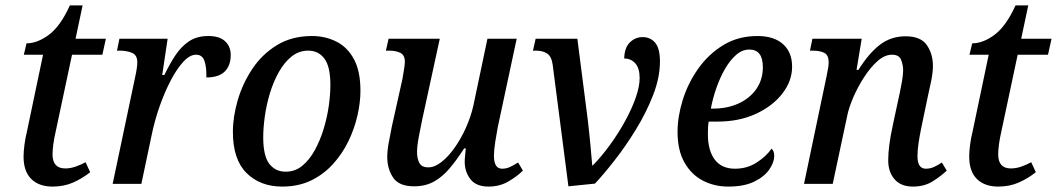

<svg xmlns="http://www.w3.org/2000/svg" viewBox="-20 -679 3903 709"><path d="M174 10Q124 10 95.5 -18Q67 -46 67 -101Q67 -120 70.5 -146Q74 -172 79 -191L139 -477H68L78 -519Q118 -519 160.5 -550.5Q203 -582 238 -659H285L259 -536H371L358 -477H246L186 -195Q180 -169 177 -147Q174 -125 174 -109Q174 -57 221 -57Q240 -57 260 -64Q280 -71 296 -80L313 -43Q284 -20 250 -5Q216 10 174 10Z M479 -394Q487 -430 487 -449Q487 -476 467 -484Q447 -492 423 -492H412L421 -536H599L579 -402H587Q606 -442 627.5 -474.5Q649 -507 678 -526.5Q707 -546 749 -546Q791 -546 811.5 -526.5Q832 -507 832 -476Q832 -437 810 -415Q788 -393 742 -393Q743 -431 735 -454Q727 -477 704 -477Q681 -477 657 -451Q633 -425 610.5 -382Q588 -339 569.5 -286.5Q551 -234 540 -180L502 0H396Z M1022 10Q941 10 890.5 -40Q840 -90 840 -192Q840 -248 858 -309.5Q876 -371 912 -425Q948 -479 1003 -512.5Q1058 -546 1132 -546Q1181 -546 1222 -525.5Q1263 -505 1287 -460.5Q1311 -416 1311 -344Q1311 -301 1300 -252.5Q1289 -204 1266.5 -157.5Q1244 -111 1209.5 -73Q1175 -35 1128.5 -12.5Q1082 10 1022 10ZM1035 -45Q1070 -45 1096.5 -67Q1123 -89 1142.5 -124.5Q1162 -160 1175 -202.5Q1188 -245 1194 -287.5Q1200 -330 1200 -365Q1200 -433 1178 -462.5Q1156 -492 1118 -492Q1084 -492 1057 -470.5Q1030 -449 1010 -413.5Q990 -378 977 -335.5Q964 -293 958 -250Q952 -207 952 -172Q952 -103 974.5 -74Q997 -45 1035 -45Z M1784 10Q1738 10 1717 -17.5Q1696 -45 1696 -82Q1696 -91 1697.5 -104Q1699 -117 1700 -131H1694Q1667 -89 1640.5 -57.5Q1614 -26 1582.5 -8.5Q1551 9 1509 9Q1453 9 1431.5 -23.5Q1410 -56 1410 -99Q1410 -124 1416 -155Q1422 -186 1427 -212L1466 -387Q1469 -404 1472 -423Q1475 -442 1475 -451Q1475 -475 1459 -483.5Q1443 -492 1416 -492H1405L1415 -536H1604L1539 -237Q1533 -209 1526.5 -174Q1520 -139 1520 -117Q1520 -94 1528.5 -77.5Q1537 -61 1562 -61Q1585 -61 1610.5 -81Q1636 -101 1659.5 -134.5Q1683 -168 1701 -208.5Q1719 -249 1728 -289L1780 -536H1888L1818 -209Q1814 -188 1809 -156.5Q1804 -125 1804 -104Q1804 -56 1834 -56Q1849 -56 1862.5 -62Q1876 -68 1893 -79L1911 -49Q1890 -28 1857.5 -9Q1825 10 1784 10Z M2021 -439Q2017 -470 2001 -481Q1985 -492 1958 -492H1948L1958 -536H2112L2150 -240Q2156 -190 2160.5 -141Q2165 -92 2167 -68H2169Q2203 -103 2234 -146Q2265 -189 2289.5 -234Q2314 -279 2328 -319.5Q2342 -360 2342 -391Q2342 -427 2326 -445Q2310 -463 2285 -463Q2286 -503 2306 -522.5Q2326 -542 2353 -542Q2382 -542 2399.5 -521Q2417 -500 2417 -452Q2417 -393 2392 -328.5Q2367 -264 2329 -202Q2291 -140 2250 -87.5Q2209 -35 2177 -1L2079 9Z M2669 10Q2618 10 2575.5 -12Q2533 -34 2507.5 -79Q2482 -124 2482 -192Q2482 -248 2501 -309.5Q2520 -371 2558 -425Q2596 -479 2651 -512.5Q2706 -546 2777 -546Q2838 -546 2871.5 -516Q2905 -486 2905 -433Q2905 -380 2869 -333.5Q2833 -287 2771 -258.5Q2709 -230 2630 -230H2597Q2595 -219 2594.5 -207Q2594 -195 2594 -184Q2594 -123 2619.5 -89.5Q2645 -56 2694 -56Q2739 -56 2774.5 -79Q2810 -102 2829 -130Q2839 -122 2839 -103Q2839 -80 2821 -53.5Q2803 -27 2765.5 -8.5Q2728 10 2669 10ZM2614 -278Q2666 -278 2707.5 -297Q2749 -316 2773 -350.5Q2797 -385 2797 -431Q2797 -496 2747 -496Q2721 -496 2698.5 -476.5Q2676 -457 2657.5 -425Q2639 -393 2625.5 -354.5Q2612 -316 2605 -278Z M3351 10Q3306 10 3282.5 -18Q3259 -46 3260 -90Q3260 -113 3264 -144.5Q3268 -176 3278 -222L3295 -301Q3298 -314 3302.5 -335.5Q3307 -357 3311 -380Q3315 -403 3315 -420Q3315 -439 3307.5 -458Q3300 -477 3274 -477Q3247 -477 3220.5 -453.5Q3194 -430 3170.5 -393.5Q3147 -357 3130.5 -318.5Q3114 -280 3108 -249L3055 0H2949L3033 -401Q3040 -433 3040 -449Q3040 -476 3023.5 -484Q3007 -492 2981 -492H2971L2980 -536H3162L3143 -421H3150Q3188 -482 3229 -513.5Q3270 -545 3324 -545Q3380 -545 3402.5 -512.5Q3425 -480 3425 -436Q3425 -411 3418.5 -379.5Q3412 -348 3406 -322L3382 -207Q3376 -178 3372 -151Q3368 -124 3368 -102Q3368 -56 3399 -56Q3414 -56 3428 -62Q3442 -68 3458 -79L3476 -49Q3454 -28 3423.5 -9Q3393 10 3351 10Z M3666 10Q3616 10 3587.5 -18Q3559 -46 3559 -101Q3559 -120 3562.5 -146Q3566 -172 3571 -191L3631 -477H3560L3570 -519Q3610 -519 3652.5 -550.5Q3695 -582 3730 -659H3777L3751 -536H3863L3850 -477H3738L3678 -195Q3672 -169 3669 -147Q3666 -125 3666 -109Q3666 -57 3713 -57Q3732 -57 3752 -64Q3772 -71 3788 -80L3805 -43Q3776 -20 3742 -5Q3708 10 3666 10Z"/></svg>

Font: Noto Serif SemiCondensed Medium
Style: Italic
Weight: 500
Width: 4
Italic angle: -12°
Designer: Monotype Design Team
Foundry: Monotype Imaging Inc.
Version: Version 2.013